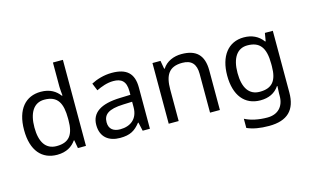

<svg xmlns="http://www.w3.org/2000/svg" viewBox="-113 -1079 2635 1638"><g transform="rotate(-15 1204.5 -260.0)"><path d="M275 10C359 10 410 -26 442 -72H446L459 0H530V-760H442V-546C442 -526 446 -484 448 -467H442C409 -511 359 -546 276 -546C143 -546 55 -451 55 -267C55 -83 142 10 275 10ZM289 -63C193 -63 146 -137 146 -265C146 -392 193 -473 288 -473C407 -473 443 -399 443 -266V-250C443 -125 402 -63 289 -63Z M903 -545C833 -545 767 -524 720 -499L747 -433C791 -454 842 -474 898 -474C968 -474 1009 -444 1009 -355V-323L918 -320C743 -315 661 -256 661 -149C661 -40 733 10 830 10C920 10 963 -17 1010 -76H1014L1031 0H1095V-365C1095 -490 1033 -545 903 -545ZM929 -259 1008 -262V-214C1008 -110 940 -61 850 -61C792 -61 752 -88 752 -148C752 -216 795 -254 929 -259Z M1519 -546C1451 -546 1385 -519 1350 -463H1345L1332 -536H1261V0H1349V-278C1349 -403 1387 -472 1506 -472C1588 -472 1626 -429 1626 -343V0H1713V-349C1713 -487 1647 -546 1519 -546Z M2069 -546C1931 -546 1849 -438 1849 -267C1849 -92 1931 10 2070 10C2143 10 2199 -16 2236 -71H2240C2239 -59 2237 -21 2237 -5V16C2237 110 2181 167 2089 167C2012 167 1942 152 1891 125V206C1942 229 2006 240 2084 240C2248 240 2324 162 2324 9V-536H2254L2242 -465H2237C2197 -520 2139 -546 2069 -546ZM2081 -472C2189 -472 2238 -413 2238 -267V-246C2238 -117 2191 -62 2083 -62C1989 -62 1940 -134 1940 -266C1940 -398 1991 -472 2081 -472Z"/></g></svg>

Font: Noto Sans Gujarati UI
Style: Regular
Weight: 400
Designer: Jelle Bosma - Monotype Design Team, Universal Thirst
Foundry: Monotype Imaging Inc.
Version: Version 2.106